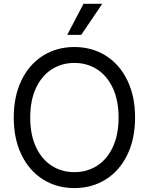

<svg xmlns="http://www.w3.org/2000/svg" viewBox="-20 -959 767 989"><path d="M363.3 9.8Q272.5 9.8 201.7 -34.7Q130.9 -79.1 90.8 -161.4Q50.8 -243.7 50.8 -353.5Q50.8 -463.4 90.8 -545.7Q130.9 -627.9 201.7 -672.4Q272.5 -716.8 363.3 -716.8Q453.6 -716.8 524.7 -672.4Q595.7 -627.9 635.7 -545.7Q675.8 -463.4 675.8 -353.5Q675.8 -243.7 635.7 -161.4Q595.7 -79.1 524.7 -34.7Q453.6 9.8 363.3 9.8ZM363.3 -634.8Q298.3 -634.8 246.8 -602.1Q195.3 -569.3 165.5 -505.9Q135.7 -442.4 135.7 -353.5Q135.7 -264.6 165.5 -201.2Q195.3 -137.7 246.8 -105Q298.3 -72.3 363.3 -72.3Q428.2 -72.3 479.7 -105Q531.2 -137.7 561 -201.2Q590.8 -264.6 590.8 -353.5Q590.8 -442.4 561 -505.9Q531.2 -569.3 479.7 -602.1Q428.2 -634.8 363.3 -634.8ZM410.2 -939.5H506.8L398.4 -779.3H326.2Z"/></svg>

Font: Pretendard Std
Style: Regular
Weight: 400
Designer: Base glyphs from Inter by Rasmus Andersson; Hangeul glyphs from Noto Sans CJK(Source Han Sans) by Jang Soo-young and Kan
Foundry: Kil Hyung-jin
Version: Version 1.309